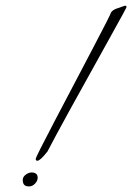

<svg xmlns="http://www.w3.org/2000/svg" viewBox="-20 -663 474 688"><path d="M434 -639Q434 -636 376 -532Q197 -211 150 -120Q124 -87 114 -87Q108 -87 108 -93.5Q108 -100 176 -229.5Q244 -359 311.5 -487.5Q379 -616 377 -617Q383 -627 397 -632L429 -643ZM93 -45Q115 -45 115 -26Q115 -15 105.5 -5Q96 5 84.5 5Q73 5 67.5 0Q62 -5 61.5 -17Q61 -29 72 -37Q83 -45 93 -45Z"/></svg>

Font: Mr De Haviland
Style: Regular
Weight: 400
Designer: Alejandro Paul
Foundry: Alejandro Paul
Version: Version 1.000